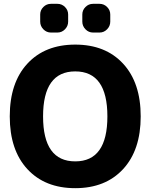

<svg xmlns="http://www.w3.org/2000/svg" viewBox="-20 -973 786 1003"><path d="M541 -365Q541 -600 373 -600Q205 -600 205 -365Q205 -130 373 -130Q541 -130 541 -365ZM623 -89.5Q531 10 373 10Q215 10 123 -89.5Q31 -189 31 -365Q31 -541 123 -640.5Q215 -740 373 -740Q531 -740 623 -640.5Q715 -541 715 -365Q715 -189 623 -89.5ZM466 -953H500Q523 -953 539.5 -936.5Q556 -920 556 -897V-860Q556 -837 539.5 -820Q523 -803 500 -803H466Q443 -803 426.5 -820Q410 -837 410 -860V-897Q410 -920 426.5 -936.5Q443 -953 466 -953ZM246 -953H280Q303 -953 319.5 -936.5Q336 -920 336 -897V-860Q336 -837 319.5 -820Q303 -803 280 -803H246Q223 -803 206.5 -820Q190 -837 190 -860V-897Q190 -920 206.5 -936.5Q223 -953 246 -953Z"/></svg>

Font: Rounded Mplus 1c ExtraBold
Style: Regular
Weight: 800
Version: Version 1.059.20150529